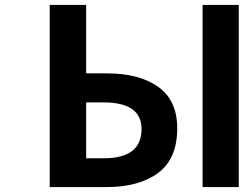

<svg xmlns="http://www.w3.org/2000/svg" viewBox="-20 -760 990 780"><path d="M182 0V-740H330V-462H414Q546 -462 623 -407Q700 -352 700 -239Q700 -115 622.5 -57.5Q545 0 412 0ZM330 -117H402Q555 -117 555 -236Q555 -344 400 -344H330ZM803 0V-740H950V0Z"/></svg>

Font: NotoSansHansBold
Style: Bold
Weight: 700
Designer: Ryoko NISHIZUKA  (kana & ideographs); Paul D. Hunt (Latin, Greek & Cyrillic); Wenlong ZHANG  (bopomofo); Sandoll Communi
Foundry: Adobe Systems Incorporated
Version: Version 1.00;December 8, 2021;FontCreator 13.0.0.2675 64-bit